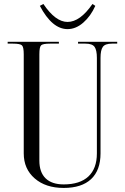

<svg xmlns="http://www.w3.org/2000/svg" viewBox="-20 -927 620 955"><path d="M178.2 -897.9 195.8 -907.2Q255.9 -817.9 315.9 -817.9Q378.4 -817.9 439.9 -907.2L454.1 -897.9Q431.2 -846.7 394.3 -814.5Q357.4 -782.2 315.9 -782.2Q239.3 -782.2 178.2 -897.9ZM18.1 -719.2H272.9V-710H229Q192.9 -710 184.3 -701.4Q175.8 -692.9 175.8 -657.2V-127.9Q175.8 -70.3 206.8 -40Q237.8 -9.8 296.9 -9.8Q377.4 -9.8 419.7 -49.3Q461.9 -88.9 461.9 -164.1V-639.2Q461.9 -677.7 450.4 -693.8Q439 -710 404.8 -710H368.2V-719.2H563V-710H537.1Q502.9 -710 491.5 -693.8Q480 -677.7 480 -639.2V-164.1Q480 -80.1 433.1 -36.1Q386.2 7.8 296.9 7.8Q207 7.8 152.6 -39.6Q98.1 -86.9 98.1 -164.1V-657.2Q98.1 -692.9 89.1 -701.4Q80.1 -710 43.9 -710H18.1Z"/></svg>

Font: FoglihtenNo07calt
Style: Regular
Weight: 500
Designer: gluk (gluksza@wp.pl)
Foundry: gluk (gluksza@wp.pl)
Version: Version 0.844